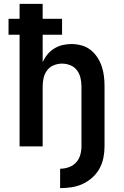

<svg xmlns="http://www.w3.org/2000/svg" viewBox="-20 -755 640 990"><path d="M290 215V115Q312 115 334 107.5Q356 100 371.5 83.5Q387 67 393.5 45Q400 23 400 0V-310Q400 -332 395 -353.5Q390 -375 377 -392.5Q364 -410 343 -418.5Q322 -427 300 -427Q278 -427 257 -418.5Q236 -410 223 -392.5Q210 -375 205 -353.5Q200 -332 200 -310V0H81V-576H24V-658H81V-735H200V-658H300V-576H200V-434Q209 -455 224 -473.5Q239 -492 259 -504.5Q279 -517 302 -522.5Q325 -528 348 -528Q374 -528 400 -521Q426 -514 446.5 -498Q467 -482 481.5 -460Q496 -438 504.5 -413Q513 -388 516 -362Q519 -336 519 -310V0Q519 30 513 59.5Q507 89 492.5 115Q478 141 455.5 161Q433 181 406 193.5Q379 206 349 210.5Q319 215 290 215Z"/></svg>

Font: Zed Sans Extended
Style: Bold
Weight: 700
Width: 7
Designer: Belleve Invis
Foundry: Belleve Invis
Version: Version 1.0.0; ttfautohint (v1.8.4)